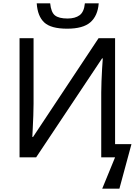

<svg xmlns="http://www.w3.org/2000/svg" viewBox="-20 -943 825 1151"><path d="M382.8 -771Q285.2 -771 245.1 -808.6Q205.1 -846.2 200.2 -922.9H280.8Q286.1 -869.1 309.6 -850.6Q333 -832 384.8 -832Q430.2 -832 457 -851.6Q483.9 -871.1 488.8 -922.9H571.8Q565.9 -848.1 522 -809.6Q478 -771 382.8 -771ZM592.8 188 669.9 0H586.9V-388.2Q586.9 -417 588.4 -455.1Q589.8 -493.2 592 -530.5Q594.2 -567.9 596.2 -592.8H591.8L196.8 0H97.2V-713.9H181.2V-320.8Q181.2 -288.1 179.7 -249.5Q178.2 -210.9 176.5 -177Q174.8 -143.1 173.8 -122.1H178.2L570.8 -713.9H669.9V-79.1H768.1L695.8 188Z"/></svg>

Font: Kurinto Seri
Style: Regular
Weight: 400
Designer: Kurinto was developed by Clint Goss from a range of fonts that are compatible with the SIL Open Font License Version 1.1
Foundry: Clinton F. Goss
Version: Version 2.196; July 25, 2020